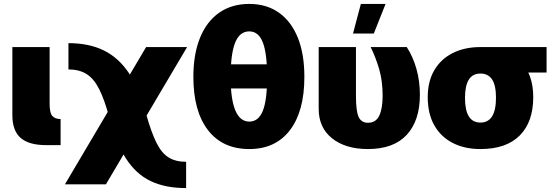

<svg xmlns="http://www.w3.org/2000/svg" viewBox="-20 -740 2810 979"><path d="M216 0Q127 0 85 -37Q43 -74 43 -153V-500H233V-210Q233 -164 247 -148.5Q261 -133 289 -133V0Z M929 219Q822 219 747.5 183Q673 147 622.5 68.5Q572 -10 538 -138Q513 -232 485.5 -286Q458 -340 420.5 -363Q383 -386 329 -386V-520Q434 -520 510 -482.5Q586 -445 638.5 -365.5Q691 -286 725 -159Q751 -66 777.5 -12.5Q804 41 840 63Q876 85 929 85ZM725 -500H934L520 200H311Z M1251 20Q1115 20 1040.5 -76.5Q966 -173 966 -348Q966 -464 1000 -547.5Q1034 -631 1098 -675.5Q1162 -720 1251 -720Q1339 -720 1402 -675.5Q1465 -631 1498.5 -548Q1532 -465 1532 -348Q1532 -173 1458.5 -76.5Q1385 20 1251 20ZM1251 -120Q1298 -120 1320 -174.5Q1342 -229 1342 -347Q1342 -468 1320 -524Q1298 -580 1251 -580Q1202 -580 1179 -522.5Q1156 -465 1156 -347Q1156 -234 1180 -177Q1204 -120 1251 -120ZM1118 -289V-412H1381V-289Z M1795 -500V-251Q1795 -172 1809 -143Q1823 -114 1856 -114Q1897 -114 1914 -150.5Q1931 -187 1931 -252Q1931 -327 1913.5 -387Q1896 -447 1870 -500H2054Q2086 -451 2103.5 -388.5Q2121 -326 2121 -257Q2121 -125 2054 -52.5Q1987 20 1856 20Q1742 20 1673.5 -34.5Q1605 -89 1605 -185V-500ZM1820 -720H1946L1886 -569H1780Z M2161 -245Q2161 -325 2194.5 -382Q2228 -439 2288.5 -469.5Q2349 -500 2430 -500Q2560 -500 2629.5 -432.5Q2699 -365 2699 -245Q2699 -118 2630 -49Q2561 20 2430 20Q2349 20 2288.5 -11Q2228 -42 2194.5 -101Q2161 -160 2161 -245ZM2430 -115Q2469 -115 2489 -146.5Q2509 -178 2509 -242Q2509 -305 2489 -335Q2469 -365 2430 -365Q2390 -365 2370.5 -334Q2351 -303 2351 -241Q2351 -178 2370.5 -146.5Q2390 -115 2430 -115ZM2426 -500H2767V-370H2466Z"/></svg>

Font: Moderustic ExtraBold
Style: Regular
Weight: 800
Designer: Tural Alisoy
Foundry: TAFT Foundry
Version: Version 2.120